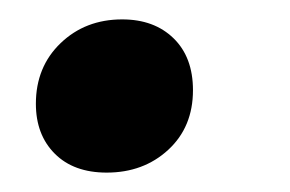

<svg xmlns="http://www.w3.org/2000/svg" viewBox="-20 -168 299 198"><path d="M17 -61Q17 -99 42.5 -123.5Q68 -148 106 -148Q139 -148 159 -128.5Q179 -109 179 -75Q179 -37 153.5 -13.5Q128 10 90 10Q56 10 36.5 -9.5Q17 -29 17 -61Z"/></svg>

Font: Bitter Pro
Style: Bold Italic
Weight: 700
Italic angle: -9°
Designer: Sol Matas, and Bitter project Authors
Foundry: Sol Matas
Version: Version 1.010